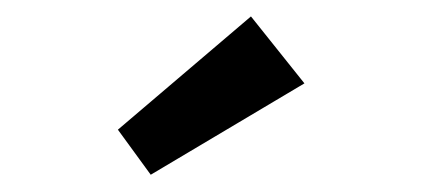

<svg xmlns="http://www.w3.org/2000/svg" viewBox="-20 -684 520 228"><path d="M159 -476.5 120 -530 278 -664.5 341.5 -585Z"/></svg>

Font: League Spartan SemiBold
Style: Regular
Weight: 600
Foundry: The League of Moveable Type
Version: Version 2.002